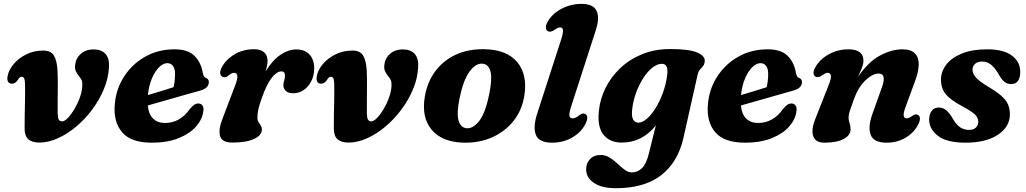

<svg xmlns="http://www.w3.org/2000/svg" viewBox="-20 -740 5416 1014"><path d="M110 -59Q109.5 -91 110.5 -132.8Q111.5 -174.5 112.2 -218.2Q113 -262 112 -300Q111 -320.5 106.8 -327.5Q102.5 -334.5 94 -334.5Q83 -334.5 74.5 -318.5Q61 -298 43.5 -298Q15 -298.5 19.5 -334.5Q24.5 -368.5 50.8 -400.2Q77 -432 118 -452.5Q159 -473 208.5 -473Q249 -473 265.2 -445.8Q281.5 -418.5 284 -363Q285.5 -320 285.2 -277Q285 -234 284.5 -198.2Q284 -162.5 284.5 -140.5Q285 -117.5 290.5 -108.2Q296 -99 308 -99Q320.5 -99 337.8 -116.5Q355 -134 372 -162.2Q389 -190.5 401 -223Q413 -255.5 414.5 -285.5Q415.5 -305 412 -314.5Q408.5 -324 397.5 -337.5Q387.5 -349.5 381.2 -362.5Q375 -375.5 376.5 -393.5Q379 -430 405.5 -454.5Q432 -479 474.5 -479Q515.5 -479 537 -455.5Q558.5 -432 555.5 -384.5Q552.5 -327 528.8 -269.8Q505 -212.5 467.2 -161.8Q429.5 -111 382.8 -71.8Q336 -32.5 285.8 -9.8Q235.5 13 188 13Q150 13 130.2 -4Q110.5 -21 110 -59Z M1053.5 -152Q1049 -110.5 1016.2 -72.8Q983.5 -35 924.5 -10.8Q865.5 13.5 781.5 13.5Q672 13.5 625.2 -41.2Q578.5 -96 586 -186.5Q592 -268 634.5 -334.5Q677 -401 746 -440.2Q815 -479.5 902 -479.5Q973 -479.5 1007.2 -445Q1041.5 -410.5 1050.5 -357Q1052.5 -347 1056.2 -339Q1060 -331 1066 -329Q1083 -324 1083 -306Q1083 -292.5 1073 -280.8Q1063 -269 1037 -261.5Q1005 -252.5 956.2 -238.8Q907.5 -225 855.2 -210Q803 -195 760.5 -183Q765 -136.5 788.8 -113.5Q812.5 -90.5 852 -90.5Q892 -90.5 925.5 -110Q959 -129.5 981.5 -163Q996 -180.5 1006 -187Q1016 -193.5 1028.5 -193.5Q1042.5 -193 1049.8 -182Q1057 -171 1053.5 -152ZM863.5 -406.5Q842 -406.5 820.2 -385Q798.5 -363.5 782.2 -325.5Q766 -287.5 761 -238Q795 -248 831.8 -259.2Q868.5 -270.5 896.5 -279.5Q904 -309 904.5 -350.5Q904.5 -376.5 893.8 -391.5Q883 -406.5 863.5 -406.5Z M1159.5 -332.5Q1150 -335 1144.8 -346Q1139.5 -357 1147.5 -376.5Q1166 -419 1213 -449.5Q1260 -480 1322.5 -480Q1357 -480 1375 -463.8Q1393 -447.5 1393 -418.5Q1393 -407 1390.2 -392.8Q1387.5 -378.5 1383 -363Q1418 -421 1460.5 -450Q1503 -479 1545.5 -479Q1590.5 -479 1615.2 -451.2Q1640 -423.5 1639.5 -377Q1638.5 -338 1622.8 -308.8Q1607 -279.5 1582.2 -263.5Q1557.5 -247.5 1530 -247.5Q1500.5 -247.5 1488.5 -261Q1476.5 -274.5 1476.5 -288.5Q1476.5 -302 1480.8 -314.5Q1485 -327 1485 -341Q1485 -363 1466 -363Q1441.5 -363 1414.5 -328.5Q1387.5 -294 1362 -220.5Q1349 -184.5 1344.2 -161.8Q1339.5 -139 1339.5 -119.5Q1339.5 -104 1345.5 -94.8Q1351.5 -85.5 1357.2 -77Q1363 -68.5 1363 -55.5Q1363 -25.5 1321.8 -6.2Q1280.5 13 1206.5 13Q1151.5 13 1142 -22.5Q1132.5 -58 1157 -118L1222 -289Q1248 -355.5 1215.5 -355.5Q1204 -355.5 1189.5 -343Q1172.5 -329 1159.5 -332.5Z M1743 -59Q1742.5 -91 1743.5 -132.8Q1744.5 -174.5 1745.2 -218.2Q1746 -262 1745 -300Q1744 -320.5 1739.8 -327.5Q1735.5 -334.5 1727 -334.5Q1716 -334.5 1707.5 -318.5Q1694 -298 1676.5 -298Q1648 -298.5 1652.5 -334.5Q1657.5 -368.5 1683.8 -400.2Q1710 -432 1751 -452.5Q1792 -473 1841.5 -473Q1882 -473 1898.2 -445.8Q1914.5 -418.5 1917 -363Q1918.5 -320 1918.2 -277Q1918 -234 1917.5 -198.2Q1917 -162.5 1917.5 -140.5Q1918 -117.5 1923.5 -108.2Q1929 -99 1941 -99Q1953.5 -99 1970.8 -116.5Q1988 -134 2005 -162.2Q2022 -190.5 2034 -223Q2046 -255.5 2047.5 -285.5Q2048.5 -305 2045 -314.5Q2041.5 -324 2030.5 -337.5Q2020.5 -349.5 2014.2 -362.5Q2008 -375.5 2009.5 -393.5Q2012 -430 2038.5 -454.5Q2065 -479 2107.5 -479Q2148.5 -479 2170 -455.5Q2191.5 -432 2188.5 -384.5Q2185.5 -327 2161.8 -269.8Q2138 -212.5 2100.2 -161.8Q2062.5 -111 2015.8 -71.8Q1969 -32.5 1918.8 -9.8Q1868.5 13 1821 13Q1783 13 1763.2 -4Q1743.5 -21 1743 -59Z M2541 -480Q2657 -477.5 2712 -411.5Q2767 -345.5 2749 -233.5Q2736.5 -156.5 2691.2 -100.2Q2646 -44 2577.8 -14.2Q2509.5 15.5 2428 13.5Q2314.5 10.5 2259.5 -55Q2204.5 -120.5 2224 -232Q2236.5 -305.5 2277.8 -362.2Q2319 -419 2385.5 -450.5Q2452 -482 2541 -480ZM2442 -63Q2475.5 -58.5 2508.8 -98.5Q2542 -138.5 2563 -239.5Q2580 -321 2571 -360Q2562 -399 2530.5 -403.5Q2493 -408 2459.8 -362Q2426.5 -316 2407.5 -223Q2391 -144 2401.2 -105.5Q2411.5 -67 2442 -63Z M3127.5 -583.5 2997 -179.5Q2984.5 -141 2987.5 -128Q2990.5 -115 3004 -115Q3020.5 -115 3041.5 -133Q3058.5 -145.5 3071.5 -137.5Q3091.5 -125 3072 -86Q3051 -43 3003.8 -14.8Q2956.5 13.5 2895.5 13.5Q2826.5 13.5 2810.2 -27.5Q2794 -68.5 2817 -140L2942.5 -528Q2955 -566.5 2953.2 -581Q2951.5 -595.5 2938 -595.5Q2927 -595.5 2907.5 -581.5Q2886.5 -567.5 2873 -575.5Q2863.5 -581 2863 -595Q2862.5 -609 2873.5 -627.5Q2897.5 -668.5 2946.2 -694Q2995 -719.5 3050.5 -719.5Q3112 -719.5 3130 -684Q3148 -648.5 3127.5 -583.5Z M3589.5 -12Q3560 117.5 3471.2 185.8Q3382.5 254 3232 254Q3158.5 254 3117 226.2Q3075.5 198.5 3075.5 153.5Q3075.5 122.5 3096 100.5Q3116.5 78.5 3152 78.5Q3178 78.5 3200 92.2Q3222 106 3241.2 124.2Q3260.5 142.5 3279 156.5Q3297.5 170.5 3317.5 170.5Q3347.5 170.5 3370.5 148Q3393.5 125.5 3407 70L3443.5 -77.5Q3372 13 3263 13Q3200.5 13 3167 -28.8Q3133.5 -70.5 3143 -156Q3149 -216 3177.2 -274Q3205.5 -332 3254.2 -378.8Q3303 -425.5 3369.8 -453.2Q3436.5 -481 3520 -481Q3621 -481 3663.8 -462Q3706.5 -443 3701.5 -413.5Q3699.5 -398 3692 -389.8Q3684.5 -381.5 3676.5 -372.2Q3668.5 -363 3664 -344.5ZM3319 -166Q3314 -125 3324 -108.5Q3334 -92 3350.5 -92Q3372 -92 3396.2 -112.8Q3420.5 -133.5 3442.5 -169.2Q3464.5 -205 3481 -250Q3497.5 -295 3503.5 -343.5Q3511.5 -403 3476 -403Q3450.5 -403 3424.8 -382.2Q3399 -361.5 3376.8 -326.8Q3354.5 -292 3339.2 -250Q3324 -208 3319 -166Z M4186 -152Q4181.5 -110.5 4148.8 -72.8Q4116 -35 4057 -10.8Q3998 13.5 3914 13.5Q3804.5 13.5 3757.8 -41.2Q3711 -96 3718.5 -186.5Q3724.5 -268 3767 -334.5Q3809.5 -401 3878.5 -440.2Q3947.5 -479.5 4034.5 -479.5Q4105.5 -479.5 4139.8 -445Q4174 -410.5 4183 -357Q4185 -347 4188.8 -339Q4192.5 -331 4198.5 -329Q4215.5 -324 4215.5 -306Q4215.5 -292.5 4205.5 -280.8Q4195.5 -269 4169.5 -261.5Q4137.5 -252.5 4088.8 -238.8Q4040 -225 3987.8 -210Q3935.5 -195 3893 -183Q3897.5 -136.5 3921.2 -113.5Q3945 -90.5 3984.5 -90.5Q4024.5 -90.5 4058 -110Q4091.5 -129.5 4114 -163Q4128.5 -180.5 4138.5 -187Q4148.5 -193.5 4161 -193.5Q4175 -193 4182.2 -182Q4189.5 -171 4186 -152ZM3996 -406.5Q3974.5 -406.5 3952.8 -385Q3931 -363.5 3914.8 -325.5Q3898.5 -287.5 3893.5 -238Q3927.5 -248 3964.2 -259.2Q4001 -270.5 4029 -279.5Q4036.5 -309 4037 -350.5Q4037 -376.5 4026.2 -391.5Q4015.5 -406.5 3996 -406.5Z M4286.5 -335.5Q4277 -341 4276.5 -355Q4276 -369 4287.5 -387.5Q4312 -429 4358.8 -454.2Q4405.5 -479.5 4460.5 -479.5Q4540 -479.5 4540 -419.5Q4540 -402.5 4531.8 -381.2Q4523.5 -360 4512 -335Q4567 -415 4628.5 -447.2Q4690 -479.5 4745 -479.5Q4791.5 -479.5 4812.2 -457.8Q4833 -436 4832 -398Q4831 -360 4812.5 -311.5L4762.5 -175Q4750.5 -143 4752.8 -129Q4755 -115 4768 -115Q4779.5 -115 4797 -127.5Q4816 -141 4829 -132.5Q4848.5 -119.5 4828 -80Q4805.5 -38 4761.8 -12.2Q4718 13.5 4662 13.5Q4594 13.5 4578.5 -27.8Q4563 -69 4586.5 -135.5L4637.5 -278.5Q4664 -351.5 4620 -351.5Q4587.5 -351.5 4549.8 -315Q4512 -278.5 4489 -214Q4474.5 -175 4468 -154Q4461.5 -133 4461.5 -119Q4461.5 -103.5 4466.8 -89.2Q4472 -75 4472 -57Q4472 -25 4435.2 -5.8Q4398.5 13.5 4334 13.5Q4286 13.5 4274.5 -21.8Q4263 -57 4287.5 -116L4356 -290Q4371 -327 4368.2 -341.2Q4365.5 -355.5 4351.5 -355.5Q4340.5 -355.5 4321 -341.5Q4300 -327.5 4286.5 -335.5Z M5098 -54Q5121 -54 5133.8 -66.2Q5146.5 -78.5 5146.5 -96.5Q5146.5 -117 5130.5 -133.8Q5114.5 -150.5 5062.5 -178.5Q5002 -210.5 4976.2 -240.8Q4950.5 -271 4949.5 -317Q4949 -361 4977 -398Q5005 -435 5059.5 -457.2Q5114 -479.5 5193 -479.5Q5280.5 -479.5 5324.2 -446.2Q5368 -413 5368 -362Q5368.5 -296 5319.5 -296Q5300 -296 5284.5 -308Q5269 -320 5252 -351.5Q5234 -382 5213.8 -398.5Q5193.5 -415 5167 -415Q5143.5 -415 5129.8 -403Q5116 -391 5116 -370.5Q5116.5 -352 5133 -332Q5149.5 -312 5199 -282Q5244 -255.5 5268.5 -233.8Q5293 -212 5303 -189.5Q5313 -167 5313.5 -138.5Q5314.5 -71.5 5251.2 -29Q5188 13.5 5079.5 13.5Q4979 13.5 4933 -22.8Q4887 -59 4887 -109Q4888 -138.5 4901 -155.2Q4914 -172 4936.5 -172Q4961 -172 4978.2 -157Q4995.5 -142 5012 -113.5Q5031.5 -79.5 5052.2 -66.8Q5073 -54 5098 -54Z"/></svg>

Font: Fraunces 9pt S050
Style: Bold Italic
Weight: 700
Italic angle: -16°
Version: Version 1.000; ttfautohint (v1.8.3)